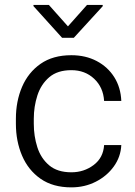

<svg xmlns="http://www.w3.org/2000/svg" viewBox="-20 -767 560 796"><path d="M275.9 -52.7Q328.1 -52.7 368.2 -82.8Q408.2 -112.8 411.6 -165.5H482.9Q480.5 -116.7 451.9 -76.9Q423.3 -37.1 377.2 -13.7Q331.1 9.8 275.9 9.8Q199.2 9.8 148.2 -25.9Q97.2 -61.5 71.5 -121.6Q45.9 -181.6 45.9 -253.9V-274.4Q45.9 -347.2 71.5 -407Q97.2 -466.8 148.2 -502.4Q199.2 -538.1 275.9 -538.1Q335 -538.1 380.9 -513.9Q426.8 -489.7 453.6 -447.3Q480.5 -404.8 482.9 -348.6H411.6Q408.2 -404.8 370.4 -440.4Q332.5 -476.1 275.9 -476.1Q218.3 -476.1 184.1 -446.8Q149.9 -417.5 135 -371.3Q120.1 -325.2 120.1 -274.4V-253.9Q120.1 -202.6 134.8 -156.7Q149.4 -110.8 183.6 -81.8Q217.8 -52.7 275.9 -52.7ZM182.6 -746.6 261.7 -657.7 340.8 -746.6H405.8V-741.2L286.1 -610.4H237.3L118.7 -741.7V-746.6Z"/></svg>

Font: Vazirmatn RD UI Light
Style: Regular
Weight: 300
Designer: Saber Rastikerdar
Foundry: Saber Rastikerdar
Version: Version 33.003